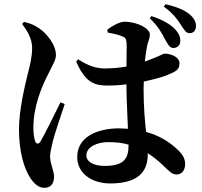

<svg xmlns="http://www.w3.org/2000/svg" viewBox="-20 -852 970 920"><path d="M810 -622C827 -622 844 -632 844 -657C844 -674 838 -691 820 -711C796 -737 753 -760 705 -775L698 -764C739 -725 756 -692 771 -663C785 -639 792 -623 810 -622ZM192 48C222 48 239 29 239 -5C239 -35 220 -67 220 -102C220 -117 224 -137 233 -175C242 -210 272 -300 290 -353L270 -362C246 -314 195 -209 174 -174C165 -160 155 -161 149 -174C143 -189 140 -213 140 -242C140 -338 178 -435 212 -499C233 -544 248 -563 248 -589C248 -642 196 -698 168 -716C145 -732 126 -740 95 -747L86 -737C109 -707 134 -667 134 -623C134 -579 124 -541 112 -494C98 -436 71 -322 71 -234C71 -124 95 -43 128 5C147 32 168 48 192 48ZM888 -693C908 -693 919 -707 919 -727C920 -744 911 -764 890 -782C863 -805 827 -819 773 -832L765 -820C812 -787 833 -754 848 -731C863 -708 872 -693 888 -693ZM498 -442C526 -442 556 -444 586 -448V-426C587 -362 591 -291 593 -235L551 -237C444 -237 350 -195 350 -100C350 -18 424 27 508 27C632 27 688 -21 688 -112V-118C712 -102 736 -84 760 -61C791 -31 804 -16 826 -16C851 -16 867 -35 867 -67C867 -89 857 -110 836 -130C805 -161 756 -199 680 -220C674 -275 668 -342 668 -424L669 -461C719 -472 761 -484 781 -492C823 -510 840 -517 840 -549C840 -578 801 -595 768 -595C762 -595 737 -579 674 -557C677 -584 680 -606 683 -621C688 -655 698 -664 698 -687C698 -715 640 -747 578 -748C552 -748 517 -727 494 -710L496 -696C519 -692 543 -687 563 -679C579 -673 587 -671 587 -629L586 -533C555 -528 521 -524 482 -524C443 -524 402 -536 355 -568L345 -557C391 -451 438 -442 498 -442ZM596 -159V-157C596 -91 574 -57 480 -57C435 -57 394 -73 394 -108C394 -148 446 -171 498 -171C533 -171 565 -168 596 -159Z"/></svg>

Font: GenRyuMin2 TW B
Style: Regular
Weight: 700
Version: Version 2.100;PS 2.1;hotconv 16.6.51;makeotf.lib2.5.65220 DE